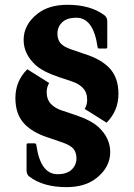

<svg xmlns="http://www.w3.org/2000/svg" viewBox="-20 -767 556 797"><path d="M255.4 9.8Q160.2 9.8 102.1 -33.7Q90.3 -42.5 90.3 -59.1V-164.6Q90.3 -171.9 95.7 -171.9H123.5Q129.9 -171.9 130.9 -164.6Q147.9 -43.9 218.8 -43.9Q257.8 -43.9 277.6 -63Q297.4 -82 297.4 -109.9Q297.4 -137.7 280.3 -153.8Q267.6 -166 237.3 -176.3L171.9 -198.7Q116.2 -217.8 83.5 -250.5Q43.9 -290.5 43.9 -359.9Q43.9 -430.2 93.3 -479.5L184.1 -422.4Q173.8 -405.8 173.8 -384.8Q173.8 -353.5 191.9 -335Q208.5 -317.9 236.3 -308.6L289.1 -291Q357.9 -268.1 388.7 -239.7Q437.5 -194.3 437.5 -135.7Q437.5 -72.3 379.4 -26.9Q332.5 9.8 255.4 9.8ZM260.3 -747.1Q355.5 -747.1 413.6 -703.6Q425.3 -694.8 425.3 -678.2V-572.8Q425.3 -565.4 419.9 -565.4H392.1Q385.7 -565.4 384.8 -572.8Q367.7 -693.4 296.9 -693.4Q257.8 -693.4 238 -674.3Q218.3 -655.3 218.3 -627.4Q218.3 -599.6 235.4 -583.5Q248 -571.3 278.3 -561L343.8 -538.6Q399.4 -519.5 432.1 -486.8Q471.7 -446.8 471.7 -377.4Q471.7 -307.1 422.4 -257.8L331.5 -314.9Q341.8 -331.5 341.8 -352.5Q341.8 -383.8 323.7 -402.3Q307.1 -419.4 279.3 -428.7L226.6 -446.3Q157.7 -469.2 127 -497.6Q78.1 -543 78.1 -601.6Q78.1 -665 136.2 -710.4Q183.1 -747.1 260.3 -747.1Z"/></svg>

Font: Simply Serif
Style: Bold
Weight: 700
Designer: Wojciech Kalinowski "wmk69" (wmk69@o2.pl)
Foundry: Wojciech Kalinowski "wmk69" (wmk69@o2.pl)
Version: Version 1.0.0; 2022-02-18